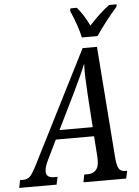

<svg xmlns="http://www.w3.org/2000/svg" viewBox="-104 -978 740 1025"><g transform="rotate(-5 266.0 -465.5)"><path d="M539 -41 530 0H301L309 -41H328Q355 -41 371 -57.5Q387 -74 387 -107V-127L379 -240H174L122 -133Q105 -99 105 -74Q105 -41 148 -41H166L157 0H-43L-35 -41H-19Q5 -41 19.5 -56Q34 -71 58 -119L359 -714H436L481 -118Q484 -76 494 -58.5Q504 -41 527 -41ZM376 -289 364 -472 362 -513Q359 -558 359 -598L360 -631Q336 -571 292 -481L198 -289ZM310 -918 313 -931H347Q364 -912 381.5 -884Q399 -856 411 -830Q435 -857 465 -885Q495 -913 520 -931H561L558 -918Q491 -841 444 -771H360Q349 -826 310 -918Z"/></g></svg>

Font: Noto Serif Cond
Style: Italic
Weight: 400
Width: 3
Italic angle: -12°
Designer: Monotype Design Team
Foundry: Monotype Imaging Inc.
Version: Version 1.001